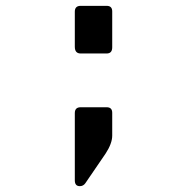

<svg xmlns="http://www.w3.org/2000/svg" viewBox="-20 -530 640 657"><path d="M364 -144V-66Q364 -39 341 -4L272 97Q265 107 253 107Q236 107 236 87V-143Q236 -163 256 -163H345Q364 -163 364 -144ZM364 -491V-368Q364 -347 345 -347H256Q236 -347 236 -370V-490Q236 -510 256 -510H345Q364 -510 364 -491Z"/></svg>

Font: RajdhaniMono
Style: Bold
Weight: 700
Monospace: yes
Designer: Satya Rajpurohit, Jyotish Sonowal
Foundry: Indian Type Foundry
Version: Version 1.201;PS 1.0;hotconv 1.0.78;makeotf.lib2.5.61930; tt